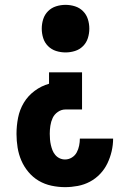

<svg xmlns="http://www.w3.org/2000/svg" viewBox="-20 -548 540 791"><path d="M250 -332Q230 -332 211 -338Q192 -344 178 -358Q164 -372 158 -391Q152 -410 152 -430Q152 -450 158 -469Q164 -488 178 -502Q192 -516 211 -522Q230 -528 250 -528Q270 -528 289 -522Q308 -516 322 -502Q336 -488 342 -469Q348 -450 348 -430Q348 -410 342 -391Q336 -372 322 -358Q308 -344 289 -338Q270 -332 250 -332ZM248 223Q220 223 192 217Q164 211 140 197Q116 183 97.5 161Q79 139 68 113.5Q57 88 52.5 60Q48 32 48 4Q48 -30 54.5 -63Q61 -96 78 -124.5Q95 -153 122.5 -173.5Q150 -194 182 -203V-250H318V-97H250Q233 -97 218.5 -87Q204 -77 197 -62Q190 -47 187.5 -30Q185 -13 185 3Q185 15 186 26.5Q187 38 189.5 49Q192 60 196 70.5Q200 81 207.5 90Q215 99 225.5 104Q236 109 248 109Q263 109 276 101Q289 93 296 80Q303 67 306 52Q309 37 309 23H446Q446 49 440 75Q434 101 422.5 125Q411 149 392.5 168.5Q374 188 350.5 200.5Q327 213 300.5 218Q274 223 248 223Z"/></svg>

Font: Iosevka SS18 Heavy
Style: Regular
Weight: 900
Monospace: yes
Designer: Belleve Invis
Foundry: Belleve Invis
Version: Version 25.1.1; ttfautohint (v1.8.4)